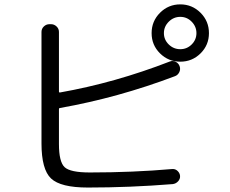

<svg xmlns="http://www.w3.org/2000/svg" viewBox="-20 -843 1040 870"><path d="M744.6 -641.6Q766.6 -620.1 796.9 -620.1Q827.1 -620.1 848.6 -641.6Q870.1 -663.1 870.1 -692.9Q870.1 -722.7 848.6 -744.6Q827.1 -766.6 796.9 -766.6Q766.6 -766.6 744.6 -744.6Q722.7 -722.7 722.7 -692.9Q722.7 -663.1 744.6 -641.6ZM705.1 -785.2Q743.2 -823.2 796.9 -823.2Q850.6 -823.2 888.7 -785.2Q926.8 -747.1 926.8 -692.9Q926.8 -638.7 888.7 -601.1Q850.6 -563.5 796.9 -563.5Q743.2 -563.5 705.1 -601.1Q667 -638.7 667 -692.9Q667 -747.1 705.1 -785.2ZM377.9 6.8Q254.9 6.8 211.4 -34.2Q168 -75.2 168 -193.4V-698.2Q168 -712.9 178.7 -723.1Q189.5 -733.4 204.1 -733.4H210.9Q225.6 -733.4 236.3 -723.1Q247.1 -712.9 247.1 -698.2V-427.7Q247.1 -423.8 251 -423.8Q501 -467.8 750 -564.5Q762.7 -569.3 775.9 -563Q789.1 -556.6 793.9 -543Q798.8 -529.3 792.5 -516.1Q786.1 -502.9 773.4 -498Q515.6 -400.4 251 -353.5Q247.1 -353.5 247.1 -347.7V-190.4Q247.1 -109.4 272.9 -85.4Q298.8 -61.5 386.7 -61.5Q582 -61.5 760.7 -77.1Q774.4 -78.1 784.7 -68.4Q794.9 -58.6 795.9 -45.9Q796.9 -32.2 787.1 -21.5Q777.3 -10.7 762.7 -8.8Q568.4 6.8 377.9 6.8Z"/></svg>

Font: Rounded-L Mgen+ 2m regular
Style: Regular
Weight: 400
Designer: [Source Han Sans]
Ryoko NISHIZUKA  (kana & ideographs); Paul D. Hunt (Latin, Greek & Cyrillic); Wenlong ZHANG  (bopomofo
Version: Version 1.059.20150602